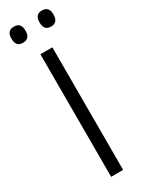

<svg xmlns="http://www.w3.org/2000/svg" viewBox="-214 -837 654 867"><g transform="rotate(-30 113.0 -403.5)"><path d="M144.5 0H82V-639H144.5ZM40.5 -723Q22 -723 13 -733.5Q4 -744 4 -764V-767Q4 -786.5 13 -796.8Q22 -807 40.5 -807Q59 -807 68 -796.8Q77 -786.5 77 -767V-764Q77 -744 68 -733.5Q59 -723 40.5 -723ZM186.5 -723Q168.5 -723 159.5 -733.5Q150.5 -744 150.5 -764V-767Q150.5 -786.5 159.5 -796.8Q168.5 -807 186.5 -807Q205 -807 214 -796.8Q223 -786.5 223 -767V-764Q223 -744 214 -733.5Q205 -723 186.5 -723Z"/></g></svg>

Font: Anek Telugu Medium Light
Style: Regular
Weight: 300
Version: Version 1.003